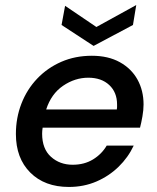

<svg xmlns="http://www.w3.org/2000/svg" viewBox="-20 -729 622 761"><path d="M253 12Q157 12 100 -45Q43 -102 43 -198Q43 -262 65 -318.5Q87 -375 127.5 -417.5Q168 -460 223 -484Q278 -508 344 -508Q409 -508 455 -482.5Q501 -457 525 -413.5Q549 -370 549 -315Q549 -293 544.5 -267.5Q540 -242 535 -223H149Q147 -210 147 -199Q147 -139 182 -107.5Q217 -76 268 -76Q314 -76 348.5 -97Q383 -118 403 -152H510Q488 -105 450 -68Q412 -31 362 -9.5Q312 12 253 12ZM330 -421Q277 -421 230 -389Q183 -357 163 -295H443Q444 -300 444 -304Q444 -304 444 -305Q444 -305 444 -306Q444 -306 444 -307Q444 -307 444 -308Q444 -308 444 -308V-311Q444 -311 444 -311V-312Q444 -314 444 -315Q444 -363 413 -392Q382 -421 330 -421ZM351 -547 224 -630 238 -706 362 -622 520 -709 507 -630Z"/></svg>

Font: Ultramarine Medium
Style: Italic
Weight: 500
Italic angle: -10°
Designer: Colophon Foundry, Jonny Pinhorn
Foundry: Colophon Foundry
Version: Version 1.200; ttfautohint (v1.8.3)